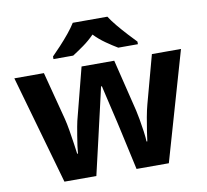

<svg xmlns="http://www.w3.org/2000/svg" viewBox="-83 -858 1022 949"><g transform="rotate(-10 428.0 -383.0)"><path d="M526.9 0 484.9 -190.9Q481.4 -208 473.6 -241.5Q465.8 -274.9 456.8 -313.2Q447.8 -351.6 440.2 -384.3Q432.6 -417 429.2 -432.1H424.8Q421.4 -417 414.1 -384.3Q406.7 -351.6 397.7 -313Q388.7 -274.4 380.9 -240.5Q373 -206.5 369.1 -189L325.2 0H165L9.8 -545.9H158.2L221.2 -304.2Q227.5 -278.8 233.4 -243.9Q239.3 -209 243.9 -176.5Q248.5 -144 251 -125H254.9Q255.9 -139.2 259 -162.6Q262.2 -186 266.4 -211.2Q270.5 -236.3 274.2 -256.6Q277.8 -276.9 279.8 -284.2L347.2 -545.9H511.2L575.2 -284.2Q578.6 -270 584.2 -239.3Q589.8 -208.5 594.2 -176Q598.6 -143.6 599.1 -125H603Q605 -141.6 609.9 -174.3Q614.7 -207 621.3 -242.9Q627.9 -278.8 634.8 -304.2L700.2 -545.9H846.2L689 0ZM515.6 -766.1Q529.8 -743.7 552.5 -716.3Q575.2 -689 599.1 -663.1Q623 -637.2 640.6 -619.1V-606H542Q515.6 -621.6 484.6 -643.3Q453.6 -665 427.7 -691.9Q401.4 -665 371.6 -643.8Q341.8 -622.6 315.9 -606H216.8V-619.1Q235.4 -637.7 259.3 -663.3Q283.2 -689 305.7 -716.3Q328.1 -743.7 341.8 -766.1Z"/></g></svg>

Font: Open Sans
Style: Bold
Weight: 700
Designer: Monotype Design Team
Foundry: Monotype Imaging Inc.
Version: Version 3.000; ttfautohint (v1.8.4)